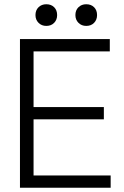

<svg xmlns="http://www.w3.org/2000/svg" viewBox="-20 -884 583 904"><path d="M74 0V-700H497V-642H138V-380H469V-322H138V-58H501V0ZM335 -813Q335 -836 349.5 -850Q364 -864 386 -864Q409 -864 423 -850Q437 -836 437 -813Q437 -791 423 -776.5Q409 -762 386 -762Q364 -762 349.5 -776.5Q335 -791 335 -813ZM147 -813Q147 -836 161.5 -850Q176 -864 198 -864Q221 -864 235 -850Q249 -836 249 -813Q249 -791 235 -776.5Q221 -762 198 -762Q176 -762 161.5 -776.5Q147 -791 147 -813Z"/></svg>

Font: Space Grotesk Frontify Light
Style: Regular
Weight: 300
Designer: Florian Karsten
Version: Version 2.000